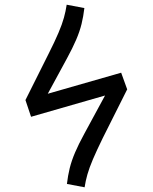

<svg xmlns="http://www.w3.org/2000/svg" viewBox="-20 -792 655 824"><path d="M113.3 -290.8 89.2 -362.6 188.2 -560.5Q215.4 -614.4 231 -651.3Q246.7 -688.2 254.4 -716.2Q262.1 -744.1 266.2 -771.8L342.1 -757.4Q337.9 -721.5 330 -689.2Q322.1 -656.9 306.9 -621.5Q291.8 -586.2 267.2 -541L185.1 -389.7L500 -480L525.6 -409.2H526.2L421 -199.5Q394.4 -145.1 378.7 -108.2Q363.1 -71.3 355.1 -43.3Q347.2 -15.4 343.1 11.8L267.2 -2.6Q271.3 -37.9 279.2 -70.3Q287.2 -102.6 302.3 -137.9Q317.4 -173.3 342.1 -218.5L430.8 -382.1Z"/></svg>

Font: FiraCode Nerd Font Mono
Style: Regular
Weight: 400
Monospace: yes
Designer: Carrois Corporate, Edenspiekermann AG, Nikita Prokopov
Foundry: Carrois Corporate, Edenspiekermann AG, Nikita Prokopov
Version: Version 6.002;Nerd Fonts 3.4.0